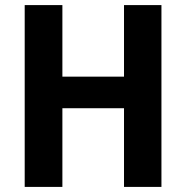

<svg xmlns="http://www.w3.org/2000/svg" viewBox="-20 -734 731 754"><path d="M614 0V-714H467V-433H225V-714H77V0H225V-309H467V0Z"/></svg>

Font: Noto Sans Myanmar UI SemiCondensed
Style: Bold
Weight: 700
Width: 4
Designer: Monotype Design Team
Foundry: Monotype Imaging Inc.
Version: Version 2.103